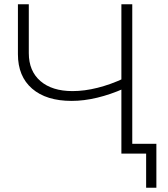

<svg xmlns="http://www.w3.org/2000/svg" viewBox="-20 -720 787 900"><path d="M561 -305Q498 -277 435.5 -262Q373 -247 316 -247Q197 -247 130.5 -304.5Q64 -362 64 -466V-700H115V-471Q115 -387 169.5 -340Q224 -293 320 -293Q376 -293 437.5 -308.5Q499 -324 561 -353ZM549 0V-700H600V0ZM665 160V-16L680 0H549V-46H713V160Z"/></svg>

Font: Modern
Style: Regular
Weight: 300
Designer: Julieta Ulanovsky
Foundry: Julieta Ulanovsky
Version: Version 8.000